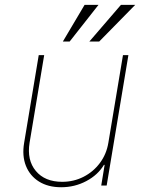

<svg xmlns="http://www.w3.org/2000/svg" viewBox="-20 -776 608 803"><path d="M433.2 -179 494.3 -545.5H517L426.1 0H403.4L417.6 -86.6H414.8Q389.2 -44 340.7 -18.5Q292.3 7.1 235.8 7.1Q181.1 7.1 143.1 -16.7Q105.1 -40.5 88.4 -82.4Q71.7 -124.3 81 -179L142 -545.5H164.8L103.7 -179Q92 -106.5 129.8 -61.1Q167.6 -15.6 240.1 -15.6Q288.4 -15.6 329.4 -36.6Q370.4 -57.5 397.9 -94.5Q425.4 -131.4 433.2 -179ZM353.7 -602.3 485.8 -755.7H545.5L394.9 -602.3ZM242.9 -602.3 333.8 -755.7H392L271.3 -602.3Z"/></svg>

Font: Inter UI Thin
Style: Italic
Weight: 100
Italic angle: -9.39999°
Designer: Rasmus Andersson
Foundry: rsms
Version: 3.2;8d6f07862